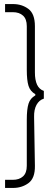

<svg xmlns="http://www.w3.org/2000/svg" viewBox="-20 -823 256 946"><path d="M196 -375V-337Q173 -330 160 -306.5Q147 -283 148 -246L152 -6Q153 55 120.5 79Q88 103 44 103H5V63H43Q75 63 93.5 46Q112 29 112 -6V-233Q112 -285 120.5 -312Q129 -339 154 -353V-359Q129 -373 120.5 -400Q112 -427 112 -479V-694Q112 -729 93.5 -746Q75 -763 43 -763H5V-803H44Q88 -803 120 -779Q152 -755 152 -694V-466Q152 -429 162.5 -406Q173 -383 196 -375Z"/></svg>

Font: Phudu
Style: Bold
Weight: 700
Version: Version 1.005;gftools[0.9.23]